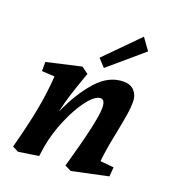

<svg xmlns="http://www.w3.org/2000/svg" viewBox="-141 -870 883 989"><g transform="rotate(20 301.0 -375.5)"><path d="M115 -415 45 -419V-469L233 -512L270 -485L255 -443Q236 -389 223 -347.5Q210 -306 198 -252Q247 -363 312.5 -437.5Q378 -512 460 -512Q498 -512 519 -489Q540 -466 540 -430Q540 -399 534.5 -364Q529 -329 516 -261Q493 -152 487 -86L561 -79L557 -28L360 14L325 -3Q402 -274 402 -345Q402 -391 378 -391Q347 -391 307.5 -339.5Q268 -288 235 -210Q202 -132 189 -57Q186 -41 181 -3L71 14L38 -3Q73 -133 91 -228.5Q109 -324 115 -415ZM300 -585 478 -765 524 -701 339 -543Z"/></g></svg>

Font: Andada Pro ExtraBold
Style: Italic
Weight: 800
Italic angle: -6.99998°
Designer: Carolina Giovagnoli
Foundry: Huerta Tipografica
Version: Version 3.005; ttfautohint (v1.8.4)